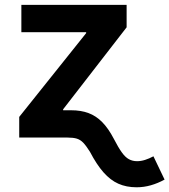

<svg xmlns="http://www.w3.org/2000/svg" viewBox="-20 -566 697 790"><path d="M59.1 0V-85L334.5 -429.7V-433.6H67.9V-545.9H501V-453.6L239.7 -116.2V0ZM542 204.6Q500 204.6 467 189.9Q434.1 175.3 405.8 143.1Q377.4 110.8 350.1 58.6Q334.5 33.7 322.5 21.2Q310.5 8.8 295.9 4.4Q281.2 0 257.8 0H205.1V-112.3H272.9Q313 -112.3 344 -100.8Q375 -89.4 400.4 -63.7Q425.8 -38.1 448.2 4.9Q466.8 41 481.2 61Q495.6 81.1 510.5 89.1Q525.4 97.2 543.9 97.2Q560.1 97.2 577.1 91.8Q594.2 86.4 611.3 77.1L657.2 172.9Q629.9 188 600.8 196.3Q571.8 204.6 542 204.6Z"/></svg>

Font: Inter Cardless
Style: Bold
Weight: 700
Designer: Rasmus Andersson
Foundry: rsms
Version: Version 4.001;git-9221beed3